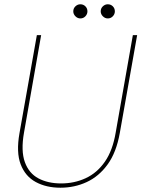

<svg xmlns="http://www.w3.org/2000/svg" viewBox="-20 -864 660 896"><path d="M262 12Q196 12 147 -14.5Q98 -41 76.5 -97Q55 -153 71 -243L152 -700H172L92 -245Q77 -160 96 -107.5Q115 -55 159.5 -31.5Q204 -8 265 -8Q327 -8 380 -32.5Q433 -57 469.5 -109.5Q506 -162 520 -246L600 -700H620L539 -243Q523 -153 482.5 -97Q442 -41 385 -14.5Q328 12 262 12ZM355 -778Q342 -778 332 -788Q322 -798 322 -811Q322 -825 332 -834.5Q342 -844 355 -844Q369 -844 378.5 -834.5Q388 -825 388 -811Q388 -798 378.5 -788Q369 -778 355 -778ZM483 -778Q470 -778 460 -788Q450 -798 450 -811Q450 -825 460 -834.5Q470 -844 483 -844Q497 -844 506.5 -834.5Q516 -825 516 -811Q516 -798 506.5 -788Q497 -778 483 -778Z"/></svg>

Font: DM Sans 16pt Thin
Style: Italic
Weight: 250
Italic angle: -10°
Version: Version 4.004;gftools[0.9.30]